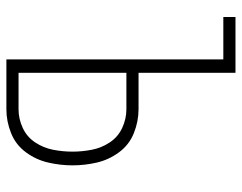

<svg xmlns="http://www.w3.org/2000/svg" viewBox="-100 -676 775 616"><g transform="rotate(90 288.0 -367.5)"><path d="M170 0H330Q369 0 406.5 -15Q444 -30 468 -62.5Q492 -95 501 -134Q510 -173 510 -212Q510 -252 501 -290.5Q492 -329 468 -361.5Q444 -394 406.5 -409Q369 -424 330 -424H213V-735H34V-696H170ZM330 -39H213V-385H330Q361 -385 390 -371.5Q419 -358 436.5 -331.5Q454 -305 460 -274Q466 -243 466 -212Q466 -181 460 -150Q454 -119 436.5 -92.5Q419 -66 390 -52.5Q361 -39 330 -39Z"/></g></svg>

Font: Iosevka Sparkle Extralight
Style: Regular
Weight: 200
Designer: Belleve Invis
Foundry: Belleve Invis
Version: Version 4.5.0; ttfautohint (v1.8.3)